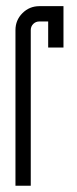

<svg xmlns="http://www.w3.org/2000/svg" viewBox="-20 -591 245 611"><path d="M105.4 -522.7Q93.7 -522.7 85.8 -514.8Q77.9 -506.9 77.9 -495.2V0H29.2V-495.2Q29.2 -526.9 51.4 -549.1Q73.7 -571.4 105.4 -571.4H182V-439.8H133.3V-522.7Z"/></svg>

Font: Marapfhont
Style: Book
Weight: 400
Version: Version 0.15